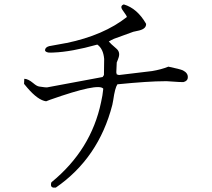

<svg xmlns="http://www.w3.org/2000/svg" viewBox="-20 -790 960 870"><path d="M512 -408Q501 -392 493 -336Q491 -323 489 -315Q427 -74 233 60Q210 63 211 46Q211 41 213 36Q393 -111 438 -327Q445 -357 448 -388Q428 -416 207 -338Q197 -334 189 -331Q152 -336 104 -392L89 -410L90 -433Q107 -433 131 -413Q146 -400 157 -398Q190 -393 193 -394L445 -441L451 -450L452 -523Q448 -569 421 -588Q303 -555 223 -552Q209 -551 199 -552Q184 -555 184 -563Q185 -576 203 -581Q208 -582 209 -582L280 -595H281Q450 -630 555 -713Q554 -719 537 -742Q521 -763 541 -770Q602 -752 642 -682Q643 -660 611 -652Q586 -647 584 -646L496 -614Q483 -608 473 -602Q480 -593 507 -570Q525 -555 518 -531Q515 -521 509 -507L507 -462Q508 -457 509 -453L519 -450L669 -468Q711 -475 743 -488Q796 -477 809 -471Q832 -459 831 -440Q831 -423 811 -418Q807 -417 737 -422Q730 -422 726 -422Q654 -422 512 -408Z"/></svg>

Font: cwTeXKai
Style: Medium
Weight: 500
Version: Version 1.17